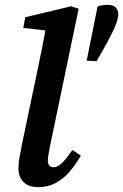

<svg xmlns="http://www.w3.org/2000/svg" viewBox="-20 -757 507 791"><path d="M423 -737Q447 -737 457 -726Q467 -715 467 -699Q467 -684 460.5 -665Q454 -646 443.5 -624.5Q433 -603 420 -579L378 -505L337 -507L382 -730Q392 -734 401 -735.5Q410 -737 423 -737ZM138 14Q98 14 77 -7Q56 -28 56 -64Q56 -85 60 -106.5Q64 -128 70 -160L132 -456Q143 -508 153 -558Q163 -608 172 -660L209 -627L76 -642L84 -686L273 -731L304 -721L186 -155Q182 -133 179.5 -118.5Q177 -104 177 -94Q177 -82 183.5 -75Q190 -68 201 -68Q217 -68 234.5 -84.5Q252 -101 278 -139L313 -116Q292 -79 266.5 -49.5Q241 -20 209 -3Q177 14 138 14Z"/></svg>

Font: Source Serif 4 SemiBold
Style: Italic
Weight: 600
Italic angle: -12°
Designer: Frank Grießhammer
Foundry: Adobe Systems Incorporated
Version: Version 4.004;hotconv 1.0.116;makeotfexe 2.5.65601